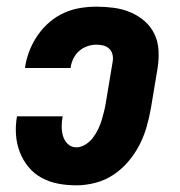

<svg xmlns="http://www.w3.org/2000/svg" viewBox="-20 -548 540 576"><path d="M209 8Q181 8 154.5 3Q128 -2 105 -14.5Q82 -27 65.5 -47Q49 -67 39.5 -91.5Q30 -116 28 -143.5Q26 -171 31 -199H168Q165 -184 165 -169Q165 -154 169 -140Q173 -126 183.5 -116Q194 -106 209 -106Q223 -106 236.5 -114.5Q250 -123 259 -135Q268 -147 274.5 -160.5Q281 -174 285 -187.5Q289 -201 292.5 -215Q296 -229 298 -243L318 -363Q320 -374 317.5 -384.5Q315 -395 307.5 -402Q300 -409 290 -411.5Q280 -414 269 -414Q256 -414 242.5 -409.5Q229 -405 218 -395.5Q207 -386 200.5 -373Q194 -360 192 -346V-344H55L56 -351Q60 -375 69.5 -398.5Q79 -422 94 -443.5Q109 -465 129 -482Q149 -499 172.5 -509.5Q196 -520 220.5 -524Q245 -528 269 -528Q296 -528 322 -524.5Q348 -521 371.5 -511Q395 -501 413.5 -485Q432 -469 443 -446.5Q454 -424 455.5 -397.5Q457 -371 453 -345L433 -225Q428 -196 420 -168Q412 -140 398.5 -113.5Q385 -87 365 -63.5Q345 -40 320 -23.5Q295 -7 266 0.5Q237 8 209 8Z"/></svg>

Font: Iosevka Curly Heavy
Style: Italic
Weight: 900
Italic angle: -9°
Monospace: yes
Designer: Belleve Invis
Foundry: Belleve Invis
Version: Version 22.1.2; ttfautohint (v1.8.4)